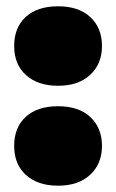

<svg xmlns="http://www.w3.org/2000/svg" viewBox="-20 -580 369 610"><path d="M164.5 10Q100 10 62.5 -24Q25 -58 25 -116.5Q25 -175 61.8 -208.8Q98.5 -242.5 164.5 -242.5Q230.5 -242.5 267.2 -208Q304 -173.5 304 -116.5Q304 -59.5 266.5 -24.8Q229 10 164.5 10ZM164.5 -307.5Q100 -307.5 62.5 -341.5Q25 -375.5 25 -434Q25 -492.5 61.8 -526.2Q98.5 -560 164.5 -560Q230.5 -560 267.2 -525.5Q304 -491 304 -434Q304 -377 266.5 -342.2Q229 -307.5 164.5 -307.5Z"/></svg>

Font: Encode Sans SmExp Black
Style: Regular
Weight: 900
Width: 6
Designer: Multiple Designers
Foundry: Impallari Type
Version: Version 3.002; ttfautohint (v1.8.3) -l 8 -r 50 -G 200 -x 14 